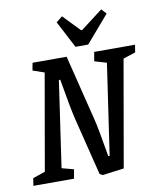

<svg xmlns="http://www.w3.org/2000/svg" viewBox="-89 -876 800 954"><g transform="rotate(-10 311.0 -399.0)"><path d="M616 -565 554 -545 460 -7 351 7 337 -1 264 -295Q252 -344 226 -496H219L156 -62L216 -46L208 0H3L9 -38L71 -59L156 -545L98 -565L105 -603H277L360 -268Q369 -235 395 -81H402L469 -539L408 -557L416 -603H622ZM258 -780 289 -805 370 -721H377L487 -805L510 -780L393 -644H329Z"/></g></svg>

Font: Grenze
Style: Italic
Weight: 400
Italic angle: -10°
Designer: Renata Polastri
Foundry: Omnibus-Type
Version: Version 1.002; ttfautohint (v1.8)